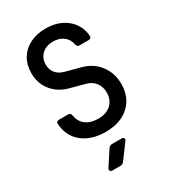

<svg xmlns="http://www.w3.org/2000/svg" viewBox="-232 -852 1064 1203"><g transform="rotate(-30 300.0 -250.0)"><path d="M303 10Q201 10 137 -40.5Q73 -91 66 -180Q63 -203 87 -203H150Q170 -203 173 -182Q180 -136 214.5 -110.5Q249 -85 303 -85Q362 -85 396 -117Q430 -149 430 -202Q430 -242 408 -272Q386 -302 345 -313L240 -341Q166 -361 123.5 -414Q81 -467 81 -541Q81 -601 107.5 -645.5Q134 -690 183 -715Q232 -740 297 -740Q388 -740 447.5 -692Q507 -644 515 -566Q518 -542 494 -542H431Q411 -542 408 -563Q401 -601 371 -623.5Q341 -646 297 -646Q247 -646 216.5 -617.5Q186 -589 186 -543Q186 -506 206.5 -481Q227 -456 264 -446L372 -417Q448 -397 492 -339Q536 -281 536 -202Q536 -137 507 -89.5Q478 -42 426 -16Q374 10 303 10ZM218 240Q204 240 200 232Q196 224 203 213L271 109Q280 95 298 95H365Q378 95 382.5 103Q387 111 378 122L301 226Q291 240 274 240Z"/></g></svg>

Font: Pitagon Sans Mono SemiBold
Style: Regular
Weight: 600
Monospace: yes
Designer: Travis Tran
Foundry: Pitagon
Version: Version 1.001; ttfautohint (v1.8.4.7-5d5b);gftools[0.9.26]